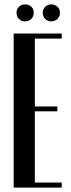

<svg xmlns="http://www.w3.org/2000/svg" viewBox="-20 -851 321 871"><path d="M260 -699V-676H138V-368H240V-346H138V-23H260V0H42V-699ZM55 -793Q55 -810 66 -820.5Q77 -831 94 -831Q111 -831 122 -820.5Q133 -810 133 -793Q133 -776 122 -765Q111 -754 94 -754Q77 -754 66 -765Q55 -776 55 -793ZM174 -793Q174 -809 185 -820Q196 -831 212 -831Q229 -831 240.5 -820.5Q252 -810 252 -793Q252 -776 240.5 -765Q229 -754 212 -754Q196 -754 185 -765Q174 -776 174 -793Z"/></svg>

Font: Moniqa Narrow Heading
Style: Bold
Weight: 700
Width: 4
Designer: Rajesh Rajput
Foundry: Rajesh Rajput
Version: Version 1.000